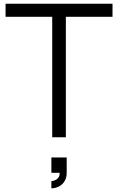

<svg xmlns="http://www.w3.org/2000/svg" viewBox="-20 -740 636 1035"><path d="M261.5 0V-649.5H10V-720H586.5V-649.5H335V0ZM257 236Q265 236 275.8 232Q286.5 228 294 218.5Q301.5 209 301.5 195Q301.5 193.5 301.5 191.5H257V109H339.5V191.5Q339.5 218.5 327.8 237.2Q316 256 297.2 265.5Q278.5 275 257 275Z"/></svg>

Font: Vela Sans
Style: Regular
Weight: 400
Designer: Principal design: Mikhail Sharanda - project Manrope.
Design modification: Ravid Balaliev
Foundry: Mikhail Sharanda
Version: Version 1.001